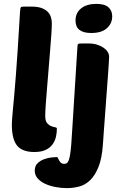

<svg xmlns="http://www.w3.org/2000/svg" viewBox="-20 -774 627 989"><path d="M157 9Q95 9 68 -24Q41 -57 41 -133Q41 -145 42.5 -163Q44 -181 46.5 -209.5Q49 -238 53 -280Q57 -322 61.5 -382Q66 -442 71.5 -523Q77 -604 83 -711Q84 -733 88 -737Q91 -740 104 -740H143Q173 -740 193 -733Q213 -726 225 -714Q237 -702 242 -686.5Q247 -671 247 -654Q247 -634 244.5 -596.5Q242 -559 238 -512Q234 -465 230 -414Q226 -363 222 -316.5Q218 -270 215.5 -233Q213 -196 213 -177Q213 -151 222.5 -140Q232 -129 243 -124.5Q254 -120 263.5 -118.5Q273 -117 273 -112Q273 -90 268 -68.5Q263 -47 250 -29.5Q237 -12 214.5 -1.5Q192 9 157 9ZM379 -535Q379 -544 383 -548Q385 -550 401 -550H437Q462 -550 481.5 -543.5Q501 -537 514.5 -527.5Q528 -518 535 -506Q542 -494 542 -482Q542 -476 540.5 -449.5Q539 -423 536 -383.5Q533 -344 529.5 -296.5Q526 -249 522.5 -200.5Q519 -152 515.5 -107Q512 -62 510 -29Q505 42 487.5 85.5Q470 129 445 153.5Q420 178 389 186.5Q358 195 325 195Q296 195 266.5 189.5Q237 184 213 173Q189 162 174 145Q159 128 159 105Q159 81 173.5 67Q188 53 207.5 46Q227 39 245.5 37Q264 35 273 35Q276 35 278.5 40.5Q281 46 284.5 52.5Q288 59 294 64.5Q300 70 311 70Q323 70 329.5 60.5Q336 51 340 29Q344 7 347 -29.5Q350 -66 353 -121ZM369 -668Q369 -708 398 -731Q427 -754 476 -754Q519 -754 538.5 -736.5Q558 -719 558 -690Q558 -653 530.5 -628.5Q503 -604 450 -604Q369 -604 369 -668Z"/></svg>

Font: Poetsen One
Style: Regular
Weight: 400
Designer: Pablo Impallari, Rodrigo Fuenzalida
Foundry: Pablo Impallari, Rodrigo Fuenzalida
Version: Version 1.001; ttfautohint (v0.93) -l 8 -r 50 -G 200 -x 14 -